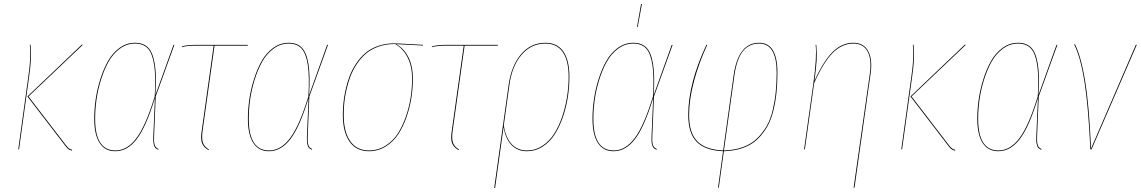

<svg xmlns="http://www.w3.org/2000/svg" viewBox="-20 -739 5644 950"><path d="M335.4 6.3Q323.2 3.4 316.9 -2.2Q310.5 -7.8 298.3 -23.9L115.7 -261.7L385.7 -519L389.2 -516.6L121.1 -261.7L301.8 -26.4Q314 -10.7 319.8 -5.6Q325.7 -0.5 337.4 2.4ZM70.3 0 120.1 -359.9Q134.8 -460.4 127.4 -517.6H130.9Q138.7 -459 124 -359.4L74.2 0Z M647.9 -527.3Q689 -527.3 712.6 -503.7Q736.3 -480 745.8 -422.6Q755.4 -365.2 749 -268.6L838.4 -517.1H842.8L750.5 -261.7L742.2 -60.5Q741.2 -39.6 743.9 -27.6Q746.6 -15.6 751.2 -10.7Q755.9 -5.9 764.6 -1.5L762.7 2Q752.9 -2.9 748.5 -7.1Q744.1 -11.2 740.7 -24.2Q737.3 -37.1 738.3 -60.1L746.6 -253.9Q702.6 -110.4 656.5 -50.5Q610.4 9.3 550.3 9.3Q499.5 9.3 472.9 -31.7Q446.3 -72.8 446.3 -151.4Q446.3 -196.8 453.1 -245.8Q460 -294.9 475.8 -345.7Q491.7 -396.5 514.2 -436.5Q536.6 -476.6 571.5 -502Q606.4 -527.3 647.9 -527.3ZM450.7 -151.4Q450.7 5.4 551.3 5.4Q609.4 5.4 655.3 -55.7Q701.2 -116.7 745.6 -262.2Q751.5 -360.4 742.7 -418Q733.9 -475.6 711.2 -499.5Q688.5 -523.4 647.9 -523.4Q607.4 -523.4 573.2 -498.3Q539.1 -473.1 517.1 -433.6Q495.1 -394 479.5 -343.8Q463.9 -293.5 457.3 -244.9Q450.7 -196.3 450.7 -151.4Z M1041.5 -513.2 981.9 -87.9Q977.5 -52.2 984.1 -32.7Q990.7 -13.2 1013.7 0.5L1011.7 3.9Q986.8 -10.7 979.5 -30.8Q972.2 -50.8 977.5 -87.9L1037.1 -513.2H952.6Q902.8 -513.2 879.9 -505.4L879.4 -508.8Q901.9 -517.1 952.6 -517.1H1206.1L1205.6 -513.2Z M1408.2 -527.3Q1449.2 -527.3 1472.9 -503.7Q1496.6 -480 1506.1 -422.6Q1515.6 -365.2 1509.3 -268.6L1598.6 -517.1H1603L1510.7 -261.7L1502.4 -60.5Q1501.5 -39.6 1504.2 -27.6Q1506.8 -15.6 1511.5 -10.7Q1516.1 -5.9 1524.9 -1.5L1522.9 2Q1513.2 -2.9 1508.8 -7.1Q1504.4 -11.2 1501 -24.2Q1497.6 -37.1 1498.5 -60.1L1506.8 -253.9Q1462.9 -110.4 1416.7 -50.5Q1370.6 9.3 1310.5 9.3Q1259.8 9.3 1233.2 -31.7Q1206.5 -72.8 1206.5 -151.4Q1206.5 -196.8 1213.4 -245.8Q1220.2 -294.9 1236.1 -345.7Q1252 -396.5 1274.4 -436.5Q1296.9 -476.6 1331.8 -502Q1366.7 -527.3 1408.2 -527.3ZM1210.9 -151.4Q1210.9 5.4 1311.5 5.4Q1369.6 5.4 1415.5 -55.7Q1461.4 -116.7 1505.9 -262.2Q1511.7 -360.4 1502.9 -418Q1494.1 -475.6 1471.4 -499.5Q1448.7 -523.4 1408.2 -523.4Q1367.7 -523.4 1333.5 -498.3Q1299.3 -473.1 1277.3 -433.6Q1255.4 -394 1239.7 -343.8Q1224.1 -293.5 1217.5 -244.9Q1210.9 -196.3 1210.9 -151.4Z M1805.2 9.3Q1743.2 9.3 1709.7 -38.1Q1676.3 -85.4 1676.3 -170.4Q1676.3 -199.2 1679.2 -229.2Q1682.1 -259.3 1689.9 -294.7Q1697.8 -330.1 1709.7 -361.8Q1721.7 -393.6 1741.7 -423.8Q1761.7 -454.1 1787.4 -476.1Q1813 -498 1849.6 -511.2Q1886.2 -524.4 1929.7 -524.4Q1936 -524.4 1962.2 -523.2Q1988.3 -522 2024.7 -519.8Q2061 -517.6 2073.2 -517.1V-513.7L1940.9 -520.5Q1979.5 -498.5 2001.2 -455.1Q2022.9 -411.6 2022.9 -349.6Q2022.9 -304.7 2015.9 -257.6Q2008.8 -210.4 1992.2 -162.1Q1975.6 -113.8 1951.4 -76.2Q1927.2 -38.6 1889.2 -14.6Q1851.1 9.3 1805.2 9.3ZM1805.2 5.4Q1850.6 5.4 1887.9 -18.3Q1925.3 -42 1949 -79.3Q1972.7 -116.7 1989 -164.6Q2005.4 -212.4 2012.2 -258.8Q2019 -305.2 2019 -349.6Q2019 -411.1 1996.8 -454.8Q1974.6 -498.5 1935.5 -521H1930.2Q1887.2 -521 1851.1 -507.8Q1814.9 -494.6 1789.8 -472.9Q1764.6 -451.2 1744.9 -421.1Q1725.1 -391.1 1713.4 -359.6Q1701.7 -328.1 1693.8 -293Q1686 -257.8 1683.3 -228.3Q1680.7 -198.7 1680.7 -170.4Q1680.7 -86.9 1712.9 -40.8Q1745.1 5.4 1805.2 5.4Z M2278.8 -513.2 2219.2 -87.9Q2214.8 -52.2 2221.4 -32.7Q2228 -13.2 2251 0.5L2249 3.9Q2224.1 -10.7 2216.8 -30.8Q2209.5 -50.8 2214.8 -87.9L2274.4 -513.2H2189.9Q2140.1 -513.2 2117.2 -505.4L2116.7 -508.8Q2139.2 -517.1 2189.9 -517.1H2443.4L2442.9 -513.2Z M2678.2 -527.3Q2737.8 -527.3 2767.6 -483.9Q2797.4 -440.4 2797.4 -359.4Q2797.4 -310.1 2789.8 -259.8Q2782.2 -209.5 2765.4 -160.6Q2748.5 -111.8 2724.6 -74.2Q2700.7 -36.6 2665 -13.7Q2629.4 9.3 2587.4 9.3Q2540 9.3 2510.3 -22.2Q2480.5 -53.7 2471.7 -110.4L2429.7 190.4L2425.3 191.4L2496.6 -318.8Q2510.3 -415 2558.6 -471.2Q2606.9 -527.3 2678.2 -527.3ZM2587.4 5.4Q2628.9 5.4 2663.8 -17.6Q2698.7 -40.5 2722.2 -77.6Q2745.6 -114.7 2762 -163.1Q2778.3 -211.4 2785.9 -261Q2793.5 -310.5 2793.5 -359.4Q2793.5 -439 2764.6 -481.2Q2735.8 -523.4 2678.2 -523.4Q2608.4 -523.4 2560.8 -468Q2513.2 -412.6 2500.5 -318.4L2472.7 -118.7Q2481.9 -58.1 2511.2 -26.4Q2540.5 5.4 2587.4 5.4Z M3151.9 -718.8H3156.2L3135.3 -605.5H3131.8ZM3113.3 -527.3Q3154.3 -527.3 3178 -503.7Q3201.7 -480 3211.2 -422.6Q3220.7 -365.2 3214.4 -268.6L3303.7 -517.1H3308.1L3215.8 -261.7L3207.5 -60.5Q3206.5 -39.6 3209.2 -27.6Q3211.9 -15.6 3216.6 -10.7Q3221.2 -5.9 3230 -1.5L3228 2Q3218.3 -2.9 3213.9 -7.1Q3209.5 -11.2 3206.1 -24.2Q3202.6 -37.1 3203.6 -60.1L3211.9 -253.9Q3168 -110.4 3121.8 -50.5Q3075.7 9.3 3015.6 9.3Q2964.8 9.3 2938.2 -31.7Q2911.6 -72.8 2911.6 -151.4Q2911.6 -196.8 2918.5 -245.8Q2925.3 -294.9 2941.2 -345.7Q2957 -396.5 2979.5 -436.5Q3002 -476.6 3036.9 -502Q3071.8 -527.3 3113.3 -527.3ZM2916 -151.4Q2916 5.4 3016.6 5.4Q3074.7 5.4 3120.6 -55.7Q3166.5 -116.7 3210.9 -262.2Q3216.8 -360.4 3208 -418Q3199.2 -475.6 3176.5 -499.5Q3153.8 -523.4 3113.3 -523.4Q3072.8 -523.4 3038.6 -498.3Q3004.4 -473.1 2982.4 -433.6Q2960.4 -394 2944.8 -343.8Q2929.2 -293.5 2922.6 -244.9Q2916 -196.3 2916 -151.4Z M3736.3 -527.3Q3826.7 -527.3 3826.7 -379.4Q3826.7 -325.7 3822 -280.8Q3817.4 -235.8 3806.4 -190.9Q3795.4 -146 3775.6 -111.6Q3755.9 -77.1 3727.3 -49.8Q3698.7 -22.5 3656.7 -7.3Q3614.7 7.8 3561.5 9.3L3536.6 189.5L3532.7 189.9L3557.6 9.3Q3469.2 5.4 3427.2 -37.1Q3385.3 -79.6 3385.3 -170.4Q3385.3 -325.7 3475.1 -517.1H3479.5Q3438 -428.2 3413.8 -337.4Q3389.6 -246.6 3389.6 -170.4Q3389.6 -80.6 3430.4 -39.6Q3471.2 1.5 3558.1 5.4L3609.9 -366.7Q3632.8 -527.3 3736.3 -527.3ZM3736.3 -523.4Q3686.5 -523.4 3656 -485.8Q3625.5 -448.2 3613.8 -366.2L3562 5.4Q3614.3 3.9 3655.8 -11.2Q3697.3 -26.4 3725.3 -53.5Q3753.4 -80.6 3772.9 -114.5Q3792.5 -148.4 3803 -192.9Q3813.5 -237.3 3818.1 -282Q3822.8 -326.7 3822.8 -379.4Q3822.8 -523.4 3736.3 -523.4Z M4203.6 189.9 4284.2 -377.4Q4293.5 -444.8 4272.7 -484.1Q4252 -523.4 4202.1 -523.4Q4147 -523.4 4100.8 -477.8Q4054.7 -432.1 4008.3 -327.6L3962.4 0H3958.5L4003.9 -322.3Q4022.9 -460.4 4015.6 -517.6H4019Q4022.5 -474.6 4020.8 -442.1Q4019 -409.7 4009.8 -338.4Q4055.2 -438.5 4100.8 -482.9Q4146.5 -527.3 4202.1 -527.3Q4253.4 -527.3 4275.4 -486.8Q4297.4 -446.3 4288.1 -377.9L4208 189.5Z M4704.6 6.3Q4692.4 3.4 4686 -2.2Q4679.7 -7.8 4667.5 -23.9L4484.9 -261.7L4754.9 -519L4758.3 -516.6L4490.2 -261.7L4670.9 -26.4Q4683.1 -10.7 4689 -5.6Q4694.8 -0.5 4706.5 2.4ZM4439.5 0 4489.3 -359.9Q4503.9 -460.4 4496.6 -517.6H4500Q4507.8 -459 4493.2 -359.4L4443.4 0Z M5017.1 -527.3Q5058.1 -527.3 5081.8 -503.7Q5105.5 -480 5115 -422.6Q5124.5 -365.2 5118.2 -268.6L5207.5 -517.1H5211.9L5119.6 -261.7L5111.3 -60.5Q5110.4 -39.6 5113 -27.6Q5115.7 -15.6 5120.4 -10.7Q5125 -5.9 5133.8 -1.5L5131.8 2Q5122.1 -2.9 5117.7 -7.1Q5113.3 -11.2 5109.9 -24.2Q5106.4 -37.1 5107.4 -60.1L5115.7 -253.9Q5071.8 -110.4 5025.6 -50.5Q4979.5 9.3 4919.4 9.3Q4868.7 9.3 4842 -31.7Q4815.4 -72.8 4815.4 -151.4Q4815.4 -196.8 4822.3 -245.8Q4829.1 -294.9 4845 -345.7Q4860.8 -396.5 4883.3 -436.5Q4905.8 -476.6 4940.7 -502Q4975.6 -527.3 5017.1 -527.3ZM4819.8 -151.4Q4819.8 5.4 4920.4 5.4Q4978.5 5.4 5024.4 -55.7Q5070.3 -116.7 5114.7 -262.2Q5120.6 -360.4 5111.8 -418Q5103 -475.6 5080.3 -499.5Q5057.6 -523.4 5017.1 -523.4Q4976.6 -523.4 4942.4 -498.3Q4908.2 -473.1 4886.2 -433.6Q4864.3 -394 4848.6 -343.8Q4833 -293.5 4826.4 -244.9Q4819.8 -196.3 4819.8 -151.4Z M5298.8 -520.5Q5329.1 -459 5348.9 -340.1Q5368.7 -221.2 5378.4 -3.9L5600.6 -518.6L5604.5 -517.1L5380.9 0H5375Q5364.7 -219.2 5345.2 -338.6Q5325.7 -458 5294.9 -519Z"/></svg>

Font: Fira Sans Compressed Four
Style: Italic
Weight: 100
Width: 3
Italic angle: -8°
Designer: Carrois Corporate & Edenspiekermann AG
Foundry: Carrois Corporate GbR & Edenspiekermann AG
Version: Version 4.203;PS 004.203;hotconv 1.0.88;makeotf.lib2.5.64775